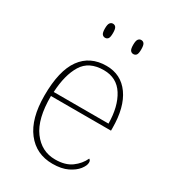

<svg xmlns="http://www.w3.org/2000/svg" viewBox="-182 -837 852 947"><g transform="rotate(30 244.5 -364.0)"><path d="M266 10Q173 10 118.5 -60.5Q64 -131 64 -262Q64 -404 114 -473Q164 -542 257 -542Q340 -542 387.5 -475.5Q435 -409 435 -290V-276H93Q92 -146 140.5 -80.5Q189 -15 267 -15Q324 -15 359 -40.5Q394 -66 411 -103Q416 -100 418 -96Q420 -92 420 -85Q420 -68 402.5 -45.5Q385 -23 351 -6.5Q317 10 266 10ZM407 -300Q406 -397 368 -457Q330 -517 256 -517Q172 -517 136 -458Q100 -399 95 -300ZM341 -658Q331 -658 324.5 -666Q318 -674 318 -698Q318 -721 324.5 -729.5Q331 -738 341 -738Q352 -738 358 -729.5Q364 -721 364 -698Q364 -674 358 -666Q352 -658 341 -658ZM180 -658Q170 -658 163.5 -666Q157 -674 157 -698Q157 -721 163.5 -729.5Q170 -738 180 -738Q191 -738 197 -729.5Q203 -721 203 -698Q203 -674 197 -666Q191 -658 180 -658Z"/></g></svg>

Font: Noto Serif Bengali Thin
Style: Regular
Weight: 250
Version: Version 2.003